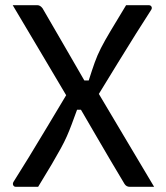

<svg xmlns="http://www.w3.org/2000/svg" viewBox="-20 -720 640 740"><path d="M41 0Q34 0 31 -6Q28 -12 32 -19Q56 -57 90.5 -113Q125 -169 162.5 -232Q200 -295 235 -353Q185 -438 133 -525Q81 -612 29 -700H124Q135 -700 144 -688Q185 -618 225.5 -547.5Q266 -477 305 -410H322Q335 -451 345 -479Q355 -507 369 -534.5Q383 -562 406 -600.5Q429 -639 466 -700H553Q561 -700 564 -694Q567 -688 562 -681Q538 -644 504 -590Q470 -536 433 -475.5Q396 -415 361 -358Q413 -271 466.5 -180.5Q520 -90 574 0H480Q467 0 460 -11Q435 -53 405.5 -102.5Q376 -152 347 -202.5Q318 -253 292 -297H277Q265 -264 256 -240Q247 -216 237.5 -194.5Q228 -173 214 -147.5Q200 -122 179.5 -87Q159 -52 127 0Z"/></svg>

Font: Recursive Mn Lnr St
Style: Regular
Weight: 400
Monospace: yes
Version: Version 1.079;hotconv 1.0.112;makeotfexe 2.5.65598; ttfautoh